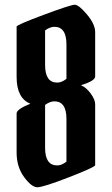

<svg xmlns="http://www.w3.org/2000/svg" viewBox="-20 -789 471 809"><path d="M50 -465V-677Q50 -684 164 -726.5Q278 -769 295 -769Q312 -769 346.5 -728Q381 -687 381 -654V-467Q381 -448 321 -430Q344 -420 362.5 -394.5Q381 -369 381 -350V-93Q381 -85 271.5 -42.5Q162 0 137.5 0Q113 0 81.5 -43Q50 -86 50 -146V-311Q50 -329 108 -352Q50 -375 50 -465ZM221 -92Q240 -92 260 -108V-288Q260 -362 209 -362Q191 -362 170 -347V-166Q170 -92 221 -92ZM221 -441Q240 -441 260 -457V-602Q260 -676 209 -676Q191 -676 170 -661V-515Q170 -441 221 -441Z"/></svg>

Font: Pirata One
Style: Regular
Weight: 400
Designer: Rodrigo Fuenzalida, Nicolas Massi
Foundry: Rodrigo Fuenzalida, Nicolas Massi
Version: Version 1.001